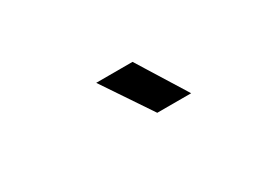

<svg xmlns="http://www.w3.org/2000/svg" viewBox="-22 -953 644 476"><g transform="rotate(-30 300.0 -715.0)"><path d="M338 -645 244 -785H348L435 -645Z"/></g></svg>

Font: JetBrains Mono NL Medium
Style: Italic
Weight: 500
Italic angle: -9°
Monospace: yes
Designer: Philipp Nurullin, Konstantin Bulenkov
Foundry: JetBrains
Version: Version 2.305; ttfautohint (v1.8.4.7-5d5b)